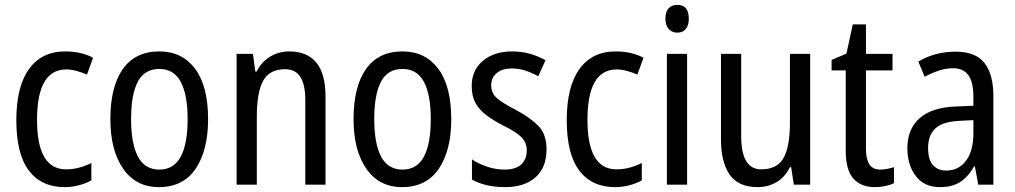

<svg xmlns="http://www.w3.org/2000/svg" viewBox="-20 -758 4166 788"><path d="M245 10Q150 10 98.5 -58Q47 -126 47 -265Q47 -402 99 -474.5Q151 -547 248 -547Q282 -547 311 -540Q340 -533 362 -521L337 -452Q316 -461 294 -467Q272 -473 252 -473Q132 -473 132 -266Q132 -63 251 -63Q279 -63 305 -70Q331 -77 355 -89V-18Q333 -5 303.5 2.5Q274 10 245 10Z M834 -269Q834 -141 783 -65.5Q732 10 632 10Q538 10 485.5 -65.5Q433 -141 433 -269Q433 -402 484 -474.5Q535 -547 634 -547Q727 -547 780.5 -476Q834 -405 834 -269ZM518 -269Q518 -169 546 -115.5Q574 -62 634 -62Q693 -62 721.5 -114.5Q750 -167 750 -269Q750 -370 721.5 -422.5Q693 -475 634 -475Q573 -475 545.5 -422.5Q518 -370 518 -269Z M1166 -547Q1240 -547 1278 -501.5Q1316 -456 1316 -360V0H1233V-347Q1233 -410 1213 -442Q1193 -474 1150 -474Q1086 -474 1060 -426.5Q1034 -379 1034 -279V0H951V-537H1018L1028 -464H1033Q1053 -504 1088.5 -525.5Q1124 -547 1166 -547Z M1832 -269Q1832 -141 1781 -65.5Q1730 10 1630 10Q1536 10 1483.5 -65.5Q1431 -141 1431 -269Q1431 -402 1482 -474.5Q1533 -547 1632 -547Q1725 -547 1778.5 -476Q1832 -405 1832 -269ZM1516 -269Q1516 -169 1544 -115.5Q1572 -62 1632 -62Q1691 -62 1719.5 -114.5Q1748 -167 1748 -269Q1748 -370 1719.5 -422.5Q1691 -475 1632 -475Q1571 -475 1543.5 -422.5Q1516 -370 1516 -269Z M2223 -145Q2223 -70 2177.5 -30Q2132 10 2053 10Q2009 10 1975.5 1.5Q1942 -7 1917 -21V-104Q1941 -87 1977.5 -74.5Q2014 -62 2051 -62Q2096 -62 2119 -83Q2142 -104 2142 -141Q2142 -172 2121 -194Q2100 -216 2045 -243Q2006 -263 1977 -284.5Q1948 -306 1932 -334.5Q1916 -363 1916 -405Q1916 -470 1962 -508.5Q2008 -547 2082 -547Q2120 -547 2154 -537.5Q2188 -528 2219 -511L2189 -445Q2164 -459 2137 -468Q2110 -477 2081 -477Q2041 -477 2018.5 -458Q1996 -439 1996 -408Q1996 -376 2018.5 -356Q2041 -336 2097 -307Q2155 -276 2189 -242Q2223 -208 2223 -145Z M2504 10Q2409 10 2357.5 -58Q2306 -126 2306 -265Q2306 -402 2358 -474.5Q2410 -547 2507 -547Q2541 -547 2570 -540Q2599 -533 2621 -521L2596 -452Q2575 -461 2553 -467Q2531 -473 2511 -473Q2391 -473 2391 -266Q2391 -63 2510 -63Q2538 -63 2564 -70Q2590 -77 2614 -89V-18Q2592 -5 2562.5 2.5Q2533 10 2504 10Z M2760 -738Q2807 -738 2807 -681Q2807 -654 2794.5 -639Q2782 -624 2760 -624Q2738 -624 2724.5 -639Q2711 -654 2711 -681Q2711 -710 2724 -724Q2737 -738 2760 -738ZM2800 -537V0H2717V-537Z M3305 -537V0H3238L3227 -72H3222Q3202 -31 3167 -10.5Q3132 10 3090 10Q3010 10 2974.5 -41.5Q2939 -93 2939 -186V-537H3022V-199Q3022 -63 3104 -63Q3170 -63 3196 -110Q3222 -157 3222 -253V-537Z M3593 -62Q3607 -62 3622 -65Q3637 -68 3649 -72V-6Q3634 1 3613.5 5.5Q3593 10 3570 10Q3514 10 3482.5 -25Q3451 -60 3451 -140V-469H3393V-512L3454 -538L3480 -658H3534V-537H3643V-469H3534V-148Q3534 -105 3548 -83.5Q3562 -62 3593 -62Z M3902 -546Q3984 -546 4020.5 -499.5Q4057 -453 4057 -363V0H3995L3981 -75H3978Q3953 -32 3920.5 -11Q3888 10 3838 10Q3773 10 3738.5 -35.5Q3704 -81 3704 -150Q3704 -229 3755 -273.5Q3806 -318 3905 -321L3975 -324V-359Q3975 -422 3954 -450Q3933 -478 3891 -478Q3863 -478 3834 -468.5Q3805 -459 3775 -443L3749 -505Q3781 -525 3820 -535.5Q3859 -546 3902 -546ZM3918 -262Q3849 -259 3819 -231Q3789 -203 3789 -151Q3789 -103 3809 -80.5Q3829 -58 3864 -58Q3914 -58 3944.5 -98Q3975 -138 3975 -213V-265Z"/></svg>

Font: Noto Sans Gurmukhi Condensed
Style: Regular
Weight: 400
Width: 3
Designer: Jelle Bosma - Monotype Design Team
Foundry: Monotype Imaging Inc.
Version: Version 2.004; ttfautohint (v1.8.4.7-5d5b)